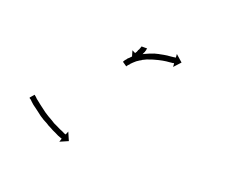

<svg xmlns="http://www.w3.org/2000/svg" viewBox="-79 -692 774 656"><g transform="rotate(20 308.5 -363.5)"><path d="M361 -555Q361 -555 361 -555Q361 -555 361 -555Q361 -555 361 -555Q361 -555 361 -555Q361 -554 360 -553Q360 -553 360 -553Q360 -553 360 -553Q360 -553 360 -553Q360 -553 360 -553Q360 -552 360 -550Q360 -550 360 -550Q360 -550 360 -550Q360 -550 360 -550Q360 -550 360 -550Q360 -549 359 -547Q359 -547 359 -547Q359 -547 359 -547Q359 -547 359 -547Q359 -547 359 -547Q359 -546 358 -544Q358 -544 358 -544Q358 -544 358 -544Q358 -544 358 -544Q358 -544 358 -544Q358 -542 357 -541Q357 -541 357 -541Q357 -541 357 -541Q357 -541 357 -541Q357 -541 357 -541Q356 -539 355 -537Q355 -537 355 -537Q355 -537 355 -537Q355 -537 355 -537Q355 -537 355 -537Q355 -536 354 -534Q354 -534 354 -534Q354 -534 354 -534Q354 -534 354 -534Q354 -534 354 -534Q353 -532 352 -531Q352 -531 352 -531Q352 -531 352 -531Q352 -531 352 -531Q352 -531 352 -531Q352 -529 351 -528Q350 -526 349 -525Q349 -524 348 -522Q348 -521 347 -520Q347 -519 346 -519Q346 -518 346 -518Q346 -518 345 -517L357 -511L325 -502L316 -533L328 -527Q328 -527 328 -527Q328 -528 329 -528Q329 -529 329 -530Q330 -531 331 -532Q331 -533 332 -534Q332 -535 333 -537Q334 -538 334 -540Q334 -540 334 -540Q334 -540 334 -540Q334 -540 334 -540Q334 -540 334 -540Q335 -541 336 -543Q336 -543 336 -542.5Q336 -542 336 -542Q336 -542 336 -542Q336 -542 336 -542Q337 -544 337 -545Q337 -545 337 -545Q337 -545 337 -545Q337 -545 337 -545Q337 -545 337 -545Q338 -547 338 -548Q338 -548 338 -548Q338 -548 338 -548Q338 -548 338 -548Q338 -548 338 -548Q339 -549 339 -551Q339 -551 339 -551Q339 -551 339 -551Q339 -551 339 -551Q339 -551 339 -551Q340 -552 340 -553Q340 -553 340 -553Q340 -553 340 -553Q340 -553 340 -553Q340 -553 340 -553Q340 -554 340 -555Q340 -555 340 -554.5Q340 -554 340 -554Q340 -554 340 -554Q340 -554 340 -554Q341 -555 341 -556Q341 -556 341 -555.5Q341 -555 341 -555Q341 -555 341 -555Q341 -555 341 -555Q341 -556 341 -556Q341 -556 341 -556Q341 -556 341 -556Q341 -556 341 -556Q341 -556 341 -556Q341 -556 341 -556H361Q361 -556 361 -555ZM300 -487Q300 -487 300 -487Q300 -487 300 -487Q300 -487 300 -487Q300 -487 300 -487Q301 -489 303 -492Q303 -492 303 -492Q303 -492 303 -492Q303 -492 303 -492Q303 -492 303 -492Q306 -495 309 -499Q309 -499 309 -499Q309 -499 309 -499Q309 -499 309 -499.5Q309 -500 309 -500Q313 -504 318 -508Q318 -508 318 -508Q318 -508 318 -508Q318 -509 318 -509Q318 -509 318 -509Q323 -513 329 -518Q329 -518 329 -518Q329 -518 329 -518Q329 -518 329 -518Q329 -518 329 -518Q335 -523 342 -527Q342 -527 342 -527Q342 -527 343 -527Q343 -527 343 -527Q343 -527 343 -527Q350 -531 358 -535Q358 -535 358 -535Q358 -535 358 -535Q358 -535 358 -535Q358 -535 358 -535Q366 -539 374 -542Q374 -542 374 -542Q374 -542 374 -542Q374 -542 374 -542Q374 -542 374 -542Q382 -545 390 -548Q390 -548 390 -548Q390 -548 390 -548Q390 -548 390 -548Q390 -548 390 -548Q398 -550 406 -552Q406 -552 406.5 -552Q407 -552 407 -552Q407 -552 407 -552Q407 -552 407 -552Q414 -553 422 -555Q422 -555 422 -555Q422 -555 422 -555Q422 -555 422 -555Q422 -555 422 -555Q429 -556 435 -557Q435 -557 435 -557Q435 -557 435 -557Q436 -557 436 -557Q436 -557 436 -557Q442 -558 447 -558Q447 -558 447 -558Q447 -558 447 -558Q447 -558 447 -558Q447 -558 447 -558Q452 -559 456 -559Q456 -559 456 -559Q456 -559 456 -559Q456 -559 456 -559Q456 -559 456 -559Q459 -559 462 -560Q463 -560 464 -560L463 -573L488 -551L466 -527L465 -540Q464 -540 463 -540Q461 -539 458 -539Q458 -539 458 -539Q458 -539 458 -539Q458 -539 458 -539Q458 -539 458 -539Q454 -539 449 -538Q449 -538 449 -538Q449 -538 449 -538Q449 -538 449 -538Q449 -538 449 -538Q444 -538 438 -537Q438 -537 438 -537Q438 -537 438 -537Q438 -537 438 -537Q438 -537 438 -537Q432 -536 425 -535Q425 -535 425 -535Q425 -535 425 -535Q425 -535 425 -535Q425 -535 425 -535Q418 -534 411 -532Q411 -532 411 -532Q411 -532 411 -532Q411 -532 411 -532Q411 -532 411 -532Q403 -530 396 -528Q396 -528 396 -528Q396 -528 396 -528Q396 -528 396 -528Q396 -528 396 -528Q388 -526 381 -523Q381 -523 381 -523Q381 -523 381 -523Q381 -523 381 -523Q381 -523 381 -523Q373 -521 366 -517Q366 -517 366 -517Q366 -517 366 -517Q366 -517 366 -517Q366 -517 366 -517Q359 -514 353 -510Q353 -510 353 -510Q353 -510 353 -510Q353 -510 353 -510Q353 -510 353 -510Q347 -506 341 -502Q341 -502 341 -502Q341 -502 341 -502Q341 -502 341 -502Q341 -502 341 -502Q336 -498 332 -494Q332 -494 332 -494Q332 -494 332 -494Q332 -494 332 -494Q332 -494 332 -494Q328 -490 324 -486Q324 -486 324 -486Q324 -486 324 -486Q324 -486 324.5 -486Q325 -486 325 -486Q322 -483 319 -480Q319 -480 319 -480Q319 -480 319 -480Q319 -480 319 -480Q319 -480 319 -480Q318 -478 316 -476Q316 -476 316 -476Q316 -476 316 -476Q316 -476 316 -476Q316 -476 316 -476Q316 -475 315 -474L299 -485Q299 -486 300 -487ZM56 -274Q58 -273 60 -271Q63 -268 66 -265Q66 -265 66 -265Q66 -265 66 -265Q66 -265 66 -265Q66 -265 66 -265Q70 -262 75 -258Q75 -258 75 -258Q75 -258 75 -258Q75 -258 75 -258Q75 -258 75 -258Q80 -254 85 -250Q85 -250 85 -250Q85 -250 85 -250Q85 -250 85 -250Q85 -250 85 -250Q91 -245 97 -241Q97 -241 97 -241Q97 -241 97 -241Q97 -241 97 -241Q97 -241 97 -241Q103 -236 109 -232Q109 -232 109 -232Q109 -232 109 -232Q109 -232 109 -232Q109 -232 109 -232Q116 -228 123 -223Q123 -223 123 -223Q123 -223 123 -223Q123 -223 123 -223Q123 -223 123 -223Q130 -219 137 -215Q137 -215 137 -215Q137 -215 137 -215Q137 -215 137 -215Q137 -215 137 -215Q143 -211 150 -207Q150 -207 150 -207Q150 -207 150 -207Q150 -207 150 -207Q150 -207 150 -207Q157 -204 163 -201Q163 -201 163 -201Q163 -201 163 -201Q163 -201 163 -201Q163 -201 163 -201Q169 -198 175 -195Q175 -195 175 -195Q175 -195 175 -195Q175 -195 175 -195Q175 -195 175 -195Q180 -193 185 -191Q185 -191 185 -191Q185 -191 185 -191Q185 -191 185 -191Q185 -191 185 -191Q189 -189 193 -187Q193 -187 193 -187Q193 -187 193 -187Q193 -187 193 -187Q193 -187 193 -187Q196 -186 198 -185Q199 -185 200 -185L205 -197L218 -167L188 -154L192 -166Q192 -166 191 -167Q188 -168 185 -169Q185 -169 185 -169Q185 -169 185 -169Q185 -169 185 -169Q185 -169 185 -169Q182 -170 177 -172Q177 -172 177 -172Q177 -172 177 -172Q177 -172 177 -172Q177 -172 177 -172Q172 -174 167 -177Q167 -177 167 -177Q167 -177 167 -177Q167 -177 167 -177Q167 -177 167 -177Q161 -180 154 -183Q154 -183 154 -183Q154 -183 154 -183Q154 -183 154 -183Q154 -183 154 -183Q148 -186 141 -190Q141 -190 141 -190Q141 -190 141 -190Q141 -190 141 -190Q141 -190 141 -190Q134 -193 127 -198Q127 -198 127 -198Q127 -198 127 -198Q127 -198 127 -198Q127 -198 127 -198Q119 -202 112 -206Q112 -206 112 -206Q112 -206 112 -206Q112 -206 112 -206Q112 -206 112 -206Q105 -211 98 -215Q98 -215 98 -215Q98 -215 98 -215Q98 -215 98 -215Q98 -215 98 -215Q91 -220 85 -225Q85 -225 85 -225Q85 -225 85 -225Q85 -225 85 -225Q85 -225 85 -225Q79 -229 73 -234Q73 -234 73 -234Q73 -234 73 -234Q73 -234 73 -234Q73 -234 73 -234Q67 -238 62 -242Q62 -242 62 -242Q62 -242 62 -242Q62 -242 62 -242Q62 -242 62 -242Q57 -246 53 -250Q53 -250 53 -250Q53 -250 53 -250Q53 -250 53 -250Q53 -250 53 -250Q50 -253 47 -256Q44 -258 42 -259V-260Q42 -260 41 -261L54 -276Q55 -275 56 -274Z"/></g></svg>

Font: FRB American Cursive Just Arrows Light
Style: Italic
Weight: 300
Italic angle: -25°
Version: Version 2.0;Modular Font Editor K font №1